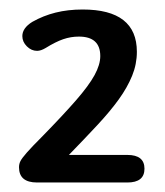

<svg xmlns="http://www.w3.org/2000/svg" viewBox="-20 -722 347 404"><path d="M125 -396Q159 -431 185.5 -459.5Q212 -488 230 -513Q248 -538 258 -562.5Q268 -587 268 -613Q268 -702 154 -702Q123 -702 97 -695.5Q71 -689 48 -676Q27 -663 27 -646Q27 -634 36.5 -624.5Q46 -615 58 -615Q66 -615 76 -621Q97 -634 113 -639.5Q129 -645 146 -645Q191 -645 191 -604Q191 -586 179 -564Q167 -542 140 -511Q113 -480 70 -436Q47 -413 36.5 -401Q26 -389 23 -383Q20 -377 20 -370Q20 -338 58 -338H248Q284 -338 284 -367Q284 -396 248 -396Z"/></svg>

Font: Beiruti SemiBold
Style: Regular
Weight: 600
Designer: Arlette Boutros
Foundry: Boutros
Version: Version 1.41